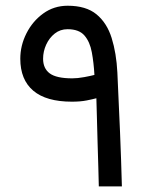

<svg xmlns="http://www.w3.org/2000/svg" viewBox="-20 -663 541 683"><path d="M52.2 -454.1Q52.2 -501 74 -544.2Q95.7 -587.4 133.8 -615Q171.9 -642.6 220.7 -642.6Q286.1 -642.6 323.2 -612.1Q360.4 -581.5 377.2 -527.8Q394 -474.1 397.5 -405.3Q402.8 -292 407 -192.9Q411.1 -93.8 413.6 0H331.5Q331.1 -24.9 329.8 -67.1Q328.6 -109.4 327.1 -157Q325.7 -204.6 324.7 -246.6Q323.7 -288.6 322.8 -313.5Q310.5 -310.1 288.3 -305.7Q266.1 -301.3 235.8 -301.3Q144.5 -301.3 98.4 -340.3Q52.2 -379.4 52.2 -454.1ZM220.2 -559.1Q194.3 -559.1 174.8 -543.7Q155.3 -528.3 144.3 -504.2Q133.3 -480 133.3 -454.1Q133.3 -419.4 157 -401.9Q180.7 -384.3 237.3 -384.3Q255.9 -384.3 279.8 -388.7Q303.7 -393.1 315.9 -396.5Q313.5 -439.9 306.6 -477.1Q299.8 -514.2 280.5 -536.6Q261.2 -559.1 220.2 -559.1Z"/></svg>

Font: Vazir FD
Style: Regular-FD
Weight: 400
Designer: Saber Rastikerdar
Foundry: Saber Rastikerdar
Version: Version 30.0.0